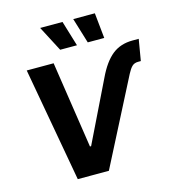

<svg xmlns="http://www.w3.org/2000/svg" viewBox="-135 -1071 1069 1182"><g transform="rotate(-15 399.5 -479.5)"><path d="M533.7 -561.5Q576.7 -652.3 629.6 -694.8Q682.6 -737.3 760.3 -737.3H799.3L776.4 -601.6H759.3Q734.9 -601.6 720.2 -587.4Q705.6 -573.2 690.4 -543.9L411.6 0H213.4L83 -727.5H254.4L337.9 -174.8H345.2ZM314.9 -797.4 230.5 -959H373L421.9 -797.4ZM490.7 -797.4 441.4 -959H579.1L595.7 -797.4Z"/></g></svg>

Font: Inter Tight
Style: Bold Italic
Weight: 700
Italic angle: -9.39999°
Designer: Rasmus Andersson
Foundry: rsms
Version: Version 3.004